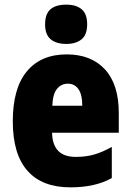

<svg xmlns="http://www.w3.org/2000/svg" viewBox="-20 -796 563 826"><path d="M267 -562Q372 -562 431.5 -497.5Q491 -433 491 -310V-225H204Q206 -121 306 -121Q349 -121 384.5 -131Q420 -141 461 -164V-30Q390 10 283 10Q161 10 98 -61.5Q35 -133 35 -274Q35 -416 95.5 -489Q156 -562 267 -562ZM272 -436Q244 -436 225.5 -414Q207 -392 205 -341H334Q334 -389 317.5 -412.5Q301 -436 272 -436ZM265 -776Q308 -776 331.5 -756Q355 -736 355 -691Q355 -647 331 -627Q307 -607 265 -607Q222 -607 198 -627Q174 -647 174 -691Q174 -736 197 -756Q220 -776 265 -776Z"/></svg>

Font: Noto Sans Tamil Condensed Black
Style: Regular
Weight: 900
Width: 3
Designer: Jelle Bosma - Monotype Design Team
Foundry: Monotype Imaging Inc.
Version: Version 2.004; ttfautohint (v1.8.4.7-5d5b)